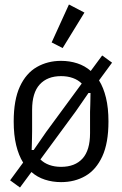

<svg xmlns="http://www.w3.org/2000/svg" viewBox="-20 -799 544 855"><path d="M69 36 25 4 83 -75Q63 -107 52 -152.5Q41 -198 41 -258Q41 -354 68.5 -413.5Q96 -473 144 -500.5Q192 -528 252 -528Q290 -528 324 -517Q358 -506 384 -483L435 -552L479 -520L421 -441Q441 -409 452 -363.5Q463 -318 463 -258Q463 -162 435.5 -102.5Q408 -43 360.5 -15.5Q313 12 252 12Q214 12 180 1Q146 -10 120 -33ZM252 -56Q314 -56 347.5 -93Q381 -130 381 -206V-301Q382 -320 382 -331.5Q382 -343 382.5 -354.5Q383 -366 383 -385H374L318 -304L160 -89Q176 -73 199.5 -64.5Q223 -56 252 -56ZM252 -460Q191 -460 157 -423Q123 -386 123 -310V-215Q123 -195 122.5 -184Q122 -173 122 -162Q122 -151 121 -131H130L186 -212L344 -427Q328 -443 304.5 -451.5Q281 -460 252 -460ZM356 -743 259 -585 210 -610 287 -779Z"/></svg>

Font: IBM Plex Sans Condensed
Style: Regular
Weight: 400
Width: 3
Designer: Mike Abbink, Paul van der Laan, Pieter van Rosmalen
Foundry: Bold Monday
Version: Version 3.201